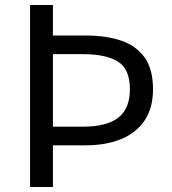

<svg xmlns="http://www.w3.org/2000/svg" viewBox="-20 -753 692 773"><path d="M101 0V-733H193V-610H325Q407 -610 467.5 -589.5Q528 -569 562 -522Q596 -475 596 -394Q596 -317 561.5 -267Q527 -217 466.5 -192.5Q406 -168 325 -168H193V0ZM193 -243H313Q410 -243 456.5 -279.5Q503 -316 503 -394Q503 -474 455.5 -504.5Q408 -535 313 -535H193Z"/></svg>

Font: Noto Sans HK
Style: Regular
Weight: 400
Designer: Ryoko NISHIZUKA 西塚涼子 (kana, bopomofo & ideographs); Paul D. Hunt (Latin, Greek & Cyrillic); Sandoll Communications 산돌커뮤니
Foundry: Adobe
Version: Version 2.004-H2;hotconv 1.0.118;makeotfexe 2.5.65603